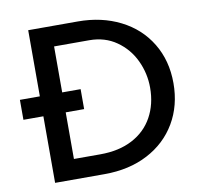

<svg xmlns="http://www.w3.org/2000/svg" viewBox="-78 -788 922 872"><g transform="rotate(-10 382.5 -352.0)"><path d="M107 0H335Q449 0 535 -45Q621 -90 668 -170Q715 -250 715 -353Q715 -457 666.5 -537Q618 -617 531.5 -660.5Q445 -704 336 -704H107ZM210 -611H372Q444 -611 497.5 -573.5Q551 -536 579 -476.5Q607 -417 607 -351Q607 -275 574.5 -216Q542 -157 480 -124.5Q418 -92 332 -92H210ZM295 -399H15V-307H295Z"/></g></svg>

Font: Geom
Style: Regular
Weight: 400
Version: Version 1.102